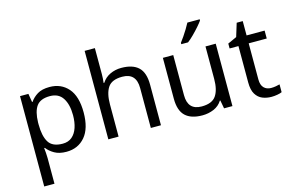

<svg xmlns="http://www.w3.org/2000/svg" viewBox="-117 -1060 2446 1593"><g transform="rotate(-15 1106.0 -263.0)"><path d="M340 -546Q439 -546 499.5 -477Q560 -408 560 -269Q560 -132 499.5 -61Q439 10 339 10Q277 10 236.5 -13.5Q196 -37 173 -68H167Q169 -51 171 -25Q173 1 173 20V240H85V-536H157L169 -463H173Q197 -498 236 -522Q275 -546 340 -546ZM324 -472Q242 -472 208.5 -426Q175 -380 173 -286V-269Q173 -170 205.5 -116.5Q238 -63 326 -63Q375 -63 406.5 -90Q438 -117 453.5 -163.5Q469 -210 469 -270Q469 -362 433.5 -417Q398 -472 324 -472Z M788 -537Q788 -497 783 -462H789Q815 -503 859.5 -524Q904 -545 956 -545Q1054 -545 1103 -498.5Q1152 -452 1152 -349V0H1065V-343Q1065 -472 945 -472Q855 -472 821.5 -421.5Q788 -371 788 -277V0H700V-760H788Z M1766 -536V0H1694L1681 -71H1677Q1651 -29 1605 -9.5Q1559 10 1507 10Q1410 10 1361 -36.5Q1312 -83 1312 -185V-536H1401V-191Q1401 -63 1520 -63Q1609 -63 1643.5 -113Q1678 -163 1678 -257V-536ZM1690 -756Q1678 -738 1653 -709.5Q1628 -681 1599.5 -652.5Q1571 -624 1547 -606H1489V-618Q1504 -637 1521.5 -663Q1539 -689 1556 -716.5Q1573 -744 1584 -766H1690Z M2115 -62Q2135 -62 2156 -65.5Q2177 -69 2190 -73V-6Q2176 1 2150 5.5Q2124 10 2100 10Q2058 10 2022.5 -4.5Q1987 -19 1965 -55Q1943 -91 1943 -156V-468H1867V-510L1944 -545L1979 -659H2031V-536H2186V-468H2031V-158Q2031 -109 2054.5 -85.5Q2078 -62 2115 -62Z"/></g></svg>

Font: Noto Sans Saurashtra
Style: Regular
Weight: 400
Designer: Monotype Design Team
Foundry: Monotype Imaging Inc.
Version: Version 2.001; ttfautohint (v1.8.4.7-5d5b)